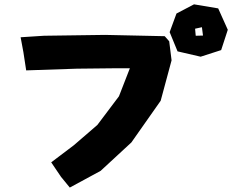

<svg xmlns="http://www.w3.org/2000/svg" viewBox="-20 -844 1061 877"><path d="M74.2 -673.8 86.9 -605.5 99.6 -522.5 331.1 -530.3 506.8 -532.2H573.2L523.4 -404.3L424.8 -273.4L317.4 -180.7L213.9 -102.5L258.8 -36.1L298.8 12.7L439.5 -63.5L580.1 -193.4L713.9 -383.8L763.7 -568.4L752.9 -655.3L732.4 -678.7L460 -684.6L180.7 -680.7ZM871.1 -712.9 902.3 -719.7 907.2 -681.6 874 -680.7ZM866.2 -824.2 786.1 -782.2 754.9 -697.3 791 -609.4 896.5 -585 990.2 -615.2 1020.5 -708 976.6 -805.7Z"/></svg>

Font: MaokenAssortedSans-TC
Style: Regular
Weight: 500
Version: Version 0.83